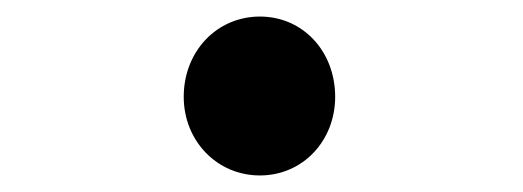

<svg xmlns="http://www.w3.org/2000/svg" viewBox="-20 -488 632 232"><path d="M294 -276C346 -276 385 -318 385 -371C385 -426 346 -468 294 -468C242 -468 202 -426 202 -371C202 -318 242 -276 294 -276Z"/></svg>

Font: Source Han Sans Old Style Bold
Style: Regular
Weight: 700
Designer: Ryoko NISHIZUKA (kana & ideographs); Paul D. Hunt (Latin, Greek & Cyrillic); Wenlong ZHANG (bopomofo); Sandoll Communica
Foundry: Adobe Systems Incorporated
Version: Version 1.004;PS 1.004;hotconv 1.0.81;makeotf.lib2.5.63406